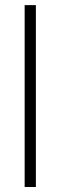

<svg xmlns="http://www.w3.org/2000/svg" viewBox="-20 -748 243 768"><path d="M123.5 -727.5V0H78.6V-727.5Z"/></svg>

Font: Inter Display Extra Light
Style: Regular
Weight: 200
Designer: Rasmus Andersson
Foundry: rsms
Version: Version 4.000;git-4fc901f